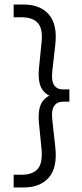

<svg xmlns="http://www.w3.org/2000/svg" viewBox="-20 -728 360 844"><path d="M85 96H40V40H77Q125 40 147 13Q169 -14 162 -78L151 -190Q148 -226 154 -252.5Q160 -279 179.5 -296Q199 -313 235 -320V-293Q199 -302 179.5 -319Q160 -336 154 -362.5Q148 -389 151 -425L162 -535Q170 -599 147.5 -625.5Q125 -652 77 -652H40V-708H85Q157 -708 195 -664Q233 -620 223 -531L210 -416Q205 -374 217.5 -354.5Q230 -335 257 -335H285V-281H257Q230 -281 217.5 -261.5Q205 -242 210 -200L223 -82Q233 8 195 52Q157 96 85 96Z"/></svg>

Font: Outfit-Light
Style: Regular
Weight: 300
Designer: Rodrigo Fuenzalida
Foundry: fragTYPE
Version: Version 1.000